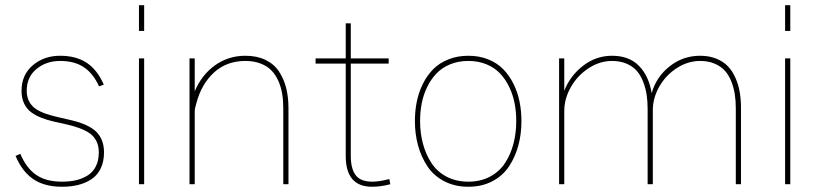

<svg xmlns="http://www.w3.org/2000/svg" viewBox="-20 -710 3151 740"><path d="M379.9 -383.8 361.8 -377Q339.4 -426.8 303.2 -450.9Q267.1 -475.1 211.9 -475.1Q158.2 -475.1 120.6 -444.1Q83 -413.1 83 -359.9Q83 -335 93.3 -317.1Q103.5 -299.3 120.6 -288.6Q137.7 -277.8 160.2 -270.5Q182.6 -263.2 207.3 -257.6Q231.9 -252 256.6 -246.3Q281.2 -240.7 303.7 -231.4Q326.2 -222.2 343.3 -209Q360.4 -195.8 370.6 -174.1Q380.9 -152.3 380.9 -123Q380.9 -87.4 368.2 -61Q355.5 -34.7 332.8 -19.5Q310.1 -4.4 281.7 2.7Q253.4 9.8 219.2 9.8Q152.3 9.8 109.1 -19Q65.9 -47.9 40 -108.9L58.1 -117.2Q82.5 -60.5 120.6 -35.2Q158.7 -9.8 219.2 -9.8Q249.5 -9.8 273.9 -15.6Q298.3 -21.5 318.4 -34.2Q338.4 -46.9 349.6 -69.3Q360.8 -91.8 360.8 -123Q360.8 -148.9 350.6 -168Q340.3 -187 323.2 -198Q306.2 -209 283.7 -217Q261.2 -225.1 236.6 -230.5Q211.9 -235.8 187.3 -241.5Q162.6 -247.1 140.1 -255.9Q117.7 -264.6 100.6 -277.1Q83.5 -289.6 73.2 -310.5Q63 -331.5 63 -359.9Q63 -421.4 106.2 -458.3Q149.4 -495.1 211.9 -495.1Q273.4 -495.1 314.5 -467.8Q355.5 -440.4 379.9 -383.8Z M535.6 -689.9V-590.8H515.6V-689.9ZM535.6 -484.9V0H515.6V-484.9Z M1091.8 -293V0H1071.8V-293Q1071.8 -323.2 1067.4 -349.4Q1063 -375.5 1052.5 -398.9Q1042 -422.4 1025.6 -439Q1009.3 -455.6 983.9 -465.3Q958.5 -475.1 925.8 -475.1Q853 -475.1 804.4 -430.2Q755.9 -385.3 736.8 -312Q736.3 -309.6 734.4 -303Q732.4 -296.4 731.4 -291.3Q730.5 -286.1 730.5 -282.2V0H710.4V-484.9H730.5V-357.9Q756.8 -420.9 808.3 -458Q859.9 -495.1 925.8 -495.1Q970.2 -495.1 1003.2 -479.2Q1036.1 -463.4 1055.2 -434.6Q1074.2 -405.8 1083 -370.6Q1091.8 -335.4 1091.8 -293Z M1480.5 -20 1484.4 0Q1447.8 9.8 1414.1 9.8Q1312.5 9.8 1312.5 -108.9V-464.8H1196.3V-484.9H1312.5V-620.1H1332V-484.9H1478V-464.8H1332V-108.9Q1332 -60.5 1350.6 -35.2Q1369.1 -9.8 1415 -9.8Q1441.9 -9.8 1480.5 -20Z M1989.7 -243.2Q1989.7 -193.4 1977.8 -149.2Q1965.8 -105 1941.9 -68.8Q1918 -32.7 1877.7 -11.5Q1837.4 9.8 1785.2 9.8Q1732.9 9.8 1692.1 -11.5Q1651.4 -32.7 1627.4 -68.8Q1603.5 -105 1591.3 -149.2Q1579.1 -193.4 1579.1 -243.2Q1579.1 -282.2 1586.4 -318.4Q1593.8 -354.5 1609.9 -387Q1626 -419.4 1649.7 -443.4Q1673.3 -467.3 1708.3 -481.2Q1743.2 -495.1 1785.2 -495.1Q1827.1 -495.1 1861.6 -481.2Q1896 -467.3 1919.4 -443.4Q1942.9 -419.4 1959 -387Q1975.1 -354.5 1982.4 -318.4Q1989.7 -282.2 1989.7 -243.2ZM1969.7 -243.2Q1969.7 -278.8 1963.4 -311.8Q1957 -344.7 1942.6 -374.8Q1928.2 -404.8 1907.2 -427Q1886.2 -449.2 1854.7 -462.2Q1823.2 -475.1 1785.2 -475.1Q1746.6 -475.1 1715.1 -462.2Q1683.6 -449.2 1662.4 -427Q1641.1 -404.8 1626.5 -374.8Q1611.8 -344.7 1605.5 -311.8Q1599.1 -278.8 1599.1 -243.2Q1599.1 -197.8 1609.9 -157Q1620.6 -116.2 1642.1 -82.8Q1663.6 -49.3 1700.4 -29.5Q1737.3 -9.8 1785.2 -9.8Q1832.5 -9.8 1869.1 -29.5Q1905.8 -49.3 1927.2 -82.8Q1948.7 -116.2 1959.2 -157Q1969.7 -197.8 1969.7 -243.2Z M2835.9 -293V0H2815.9V-293Q2815.9 -321.8 2812 -346.9Q2808.1 -372.1 2798.6 -396.2Q2789.1 -420.4 2773.9 -437.3Q2758.8 -454.1 2734.4 -464.6Q2710 -475.1 2678.7 -475.1Q2630.9 -475.1 2588.1 -447.3Q2545.4 -419.4 2520.8 -375.7Q2496.1 -332 2496.1 -286.1V0H2476.1V-289.1Q2476.1 -318.4 2472.4 -343.8Q2468.8 -369.1 2459.2 -394Q2449.7 -418.9 2434.8 -436.3Q2419.9 -453.6 2395.3 -464.4Q2370.6 -475.1 2338.9 -475.1Q2291.5 -475.1 2248.5 -447Q2205.6 -418.9 2180.2 -374.3Q2154.8 -329.6 2154.8 -282.2V0H2134.8V-484.9H2154.8V-359.9Q2176.3 -416.5 2226.3 -455.8Q2276.4 -495.1 2338.9 -495.1Q2404.3 -495.1 2442.4 -456.5Q2480.5 -418 2491.7 -351.1Q2509.3 -413.6 2560.8 -454.3Q2612.3 -495.1 2678.7 -495.1Q2713.4 -495.1 2741 -483.9Q2768.6 -472.7 2786.1 -453.9Q2803.7 -435.1 2815.2 -408.4Q2826.7 -381.8 2831.3 -353.5Q2835.9 -325.2 2835.9 -293Z M3025.9 -689.9V-590.8H3005.9V-689.9ZM3025.9 -484.9V0H3005.9V-484.9Z"/></svg>

Font: Genome Thin
Style: Regular
Weight: 250
Designer: Alfredo Marco Pradil
Version: Version 1.001